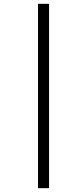

<svg xmlns="http://www.w3.org/2000/svg" viewBox="-20 -889 420 1000"><path d="M178 -869H235.5V91H178Z"/></svg>

Font: Merriweather 120pt
Style: Bold Italic
Weight: 700
Italic angle: -7.8°
Version: Version 2.101